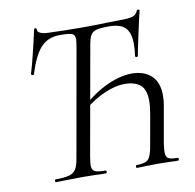

<svg xmlns="http://www.w3.org/2000/svg" viewBox="-75 -731 819 808"><g transform="rotate(-10 334.5 -327.5)"><path d="M101 -12Q139 -12 158.5 -17.5Q178 -23 187.5 -37.5Q197 -52 202 -82L284 -545Q288 -571 288 -577Q288 -597 275.5 -602Q263 -607 224 -607Q173 -607 142.5 -574.5Q112 -542 88 -464Q88 -461 83 -461Q75 -461 76 -468Q84 -492 99 -553.5Q114 -615 121 -649Q122 -654 127.5 -653Q133 -652 132 -648Q131 -636 145.5 -630.5Q160 -625 175 -625Q252 -622 325 -622Q377 -622 435 -624L491 -625Q524 -625 539.5 -630.5Q555 -636 561 -653Q563 -656 568 -655Q573 -654 572 -650Q565 -622 550.5 -555Q536 -488 532 -465Q532 -460 526 -460Q523 -460 521 -462Q519 -464 520 -466Q524 -491 524 -516Q524 -564 503 -585.5Q482 -607 434 -607Q397 -607 380 -602.5Q363 -598 355 -584.5Q347 -571 342 -540L260 -79Q256 -51 256 -45Q256 -25 268 -18.5Q280 -12 314 -12Q318 -12 318 -6Q318 0 314 0Q288 0 273 -1L218 -2L148 -1Q130 0 101 0Q97 0 97 -6Q97 -12 101 -12ZM447 -12Q484 -12 497 -25.5Q510 -39 517 -82L540 -211Q546 -244 546 -269Q546 -318 522.5 -337.5Q499 -357 455 -357Q417 -357 370.5 -337Q324 -317 279 -280L276 -294Q332 -344 388.5 -369.5Q445 -395 493 -395Q545 -395 576 -366.5Q607 -338 607 -281Q607 -259 603 -238L575 -79Q572 -58 572 -45Q572 -25 582.5 -18.5Q593 -12 622 -12Q626 -12 626 -6Q626 0 622 0Q601 0 589 -1L535 -2L481 -1Q468 0 447 0Q443 0 443 -6Q443 -12 447 -12Z"/></g></svg>

Font: Cormorant Infant
Style: Italic
Weight: 400
Italic angle: -10°
Designer: Christian Thalmann (Catharsis Fonts)
Foundry: Catharsis Fonts
Version: Version 4.000